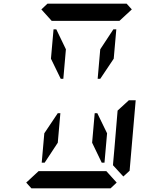

<svg xmlns="http://www.w3.org/2000/svg" viewBox="-20 -1020 856 1040"><path d="M307 -407 293 -247 222 -139H206L220 -298L293 -407ZM323 -593H309L256 -702L270 -861H285L337 -753ZM204 -969 237 -1000H666L694 -969L627 -907H625H490H397H262H260ZM493 -407H507L560 -298L546 -139H531L479 -247ZM612 -31 579 0H150L122 -31L189 -93H191H326H419H554H556ZM617 -421 678 -477H715L682 -95L648 -64L592 -125L593 -139L600 -218ZM594 -861H610L596 -702L523 -593H509L523 -753Z"/></svg>

Font: DSEG14 Classic Mini
Style: Italic
Weight: 400
Italic angle: -5°
Designer: Keshikan(Twitter:@keshinomi_88pro)
Version: Version 0.46